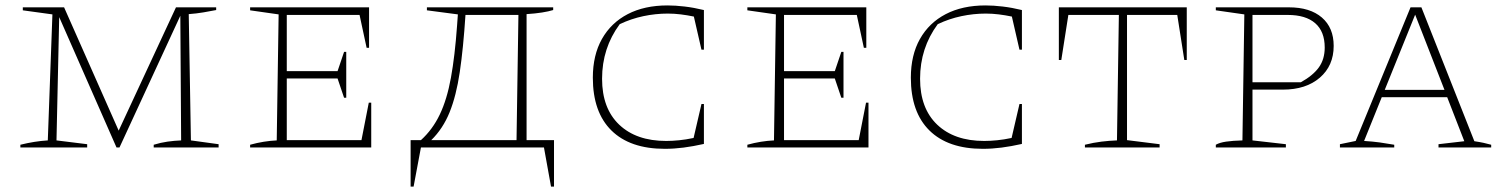

<svg xmlns="http://www.w3.org/2000/svg" viewBox="-20 -543 5538 707"><path d="M683 -26 785 -12V0H546V-10Q572 -18 597 -21.5Q622 -25 647 -26L644 -485L420 0H409L198 -480L188 -26L301 -12V0H55V-10Q107 -23 156 -26L173 -490L64 -505V-516H216L417 -62L628 -516H776V-506Q756 -502 729.5 -497.5Q703 -493 675 -491Z M1338 -165H1347V0H901V-10Q926 -17 951 -21Q976 -25 999 -26L1006 -490L901 -505V-516H1339V-367H1330L1304 -488H1036V-281H1223L1247 -352H1255V-183H1247L1223 -254H1036V-27H1311Z M1492 144V-27H1530Q1573 -66 1599.5 -121.5Q1626 -177 1640.5 -257Q1655 -337 1663 -448L1666 -490L1552 -505V-516H2017V-506Q2001 -501 1976 -497Q1951 -493 1919 -491V-27H2020V144H2009L1983 0H1530L1503 144ZM1694 -488Q1686 -365 1673 -277.5Q1660 -190 1635.5 -129.5Q1611 -69 1568 -27H1882L1889 -488Z M2428 5Q2300 5 2231.5 -62.5Q2163 -130 2163 -257Q2163 -340 2196.5 -399.5Q2230 -459 2291.5 -491Q2353 -523 2438 -523Q2467 -523 2501 -519Q2535 -515 2572 -506V-360H2563L2535 -482Q2511 -487 2487 -490Q2463 -493 2439 -493Q2394 -493 2349 -483.5Q2304 -474 2262 -454Q2197 -366 2197 -253Q2197 -144 2260 -84Q2323 -24 2433 -24Q2455 -24 2480.5 -26.5Q2506 -29 2534 -35L2563 -160H2572V-13Q2532 -4 2497 0.5Q2462 5 2428 5Z M3169 -165H3178V0H2732V-10Q2757 -17 2782 -21Q2807 -25 2830 -26L2837 -490L2732 -505V-516H3170V-367H3161L3135 -488H2867V-281H3054L3078 -352H3086V-183H3078L3054 -254H2867V-27H3142Z M3599 5Q3471 5 3402.5 -62.5Q3334 -130 3334 -257Q3334 -340 3367.5 -399.5Q3401 -459 3462.5 -491Q3524 -523 3609 -523Q3638 -523 3672 -519Q3706 -515 3743 -506V-360H3734L3706 -482Q3682 -487 3658 -490Q3634 -493 3610 -493Q3565 -493 3520 -483.5Q3475 -474 3433 -454Q3368 -366 3368 -253Q3368 -144 3431 -84Q3494 -24 3604 -24Q3626 -24 3651.5 -26.5Q3677 -29 3705 -35L3734 -160H3743V-13Q3703 -4 3668 0.5Q3633 5 3599 5Z M4350 -516V-322H4341L4315 -488H4130V-27L4250 -12V0H3975V-10Q4007 -18 4036 -21.5Q4065 -25 4093 -26L4100 -488H3914L3888 -322H3879V-516Z M4726 -516Q4804 -516 4847.5 -478.5Q4891 -441 4891 -374Q4891 -301 4840 -257Q4789 -213 4704 -213H4592V-26L4715 -12V0H4457V-10Q4471 -18 4495 -21.5Q4519 -25 4555 -26L4562 -490L4457 -505V-516ZM4722 -488H4592V-240H4770Q4815 -265 4836.5 -295Q4858 -325 4858 -368Q4858 -427 4823 -457.5Q4788 -488 4722 -488Z M5409 -23Q5421 -21 5427.5 -20Q5434 -19 5443 -17Q5452 -15 5471 -10V0H5277V-12L5372 -23L5309 -185H5068L5003 -24Q5035 -22 5060.5 -18.5Q5086 -15 5114 -10V0H4914V-12L4972 -24L5174 -516H5214ZM5079 -212H5299L5191 -489Z"/></svg>

Font: Piazzolla SC Thin
Style: Regular
Weight: 100
Designer: Juan Pablo del Peral
Foundry: Huerta Tipografica
Version: Version 1.330